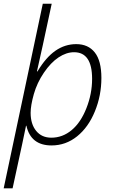

<svg xmlns="http://www.w3.org/2000/svg" viewBox="-36 -780 624 1040"><path d="M243.2 7.8Q130.9 7.8 106.9 -99.1H105Q98.6 -64 32.2 240.2H-16.1L195.8 -759.8H244.1Q188.5 -498.5 164.1 -393.1H167Q212.4 -469.2 264.2 -505.1Q315.9 -541 377 -541Q441.9 -541 477.5 -495.8Q513.2 -450.7 513.2 -357.9Q513.2 -262.7 478 -176.8Q442.9 -90.8 381.6 -41.5Q320.3 7.8 243.2 7.8ZM365.2 -497.1Q323.2 -497.1 281 -469Q238.8 -440.9 201.7 -386.2Q164.6 -331.5 147.2 -270Q129.9 -208.5 129.9 -168.9Q129.9 -107.9 159.9 -71Q189.9 -34.2 242.2 -34.2Q302.7 -34.2 352.1 -75.2Q401.4 -116.2 432.1 -194.1Q462.9 -272 462.9 -353Q462.9 -497.1 365.2 -497.1Z"/></svg>

Font: TypoPRO Open Sans
Style: Italic
Weight: 300
Italic angle: -12°
Foundry: Ascender Corporation
Version: Version 1.10